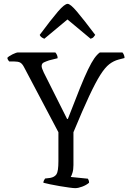

<svg xmlns="http://www.w3.org/2000/svg" viewBox="-20 -976 672 996"><path d="M370 0Q361 0 339 -3Q317 -6 290 -10.5Q263 -15 239.5 -20Q216 -25 205 -28Q205 -35 208.5 -41Q212 -47 214 -50L240 -53Q263 -57 273 -72Q283 -87 283 -140V-290L104 -629Q95 -646 84.5 -651.5Q74 -657 55 -657H28Q26 -659 22.5 -664Q19 -669 18 -676Q26 -685 45.5 -694.5Q65 -704 74 -704H267Q271 -700 275 -692Q279 -684 279 -674L235 -663Q220 -658 208 -652.5Q196 -647 196 -633Q196 -623 207 -600L328 -359H332Q369 -455 394 -517Q419 -579 437 -616Q455 -653 469 -673Q483 -693 498 -704H615Q619 -700 622.5 -692Q626 -684 626 -675L595 -667Q569 -660 547 -643Q525 -626 500.5 -587.5Q476 -549 442.5 -477.5Q409 -406 361 -290V-120Q361 -96 356 -80Q351 -64 347 -58L436 -49Q438 -45 440 -40.5Q442 -36 442 -28Q428 -16 407 -8Q386 0 370 0ZM210 -775Q190 -783 186 -795Q247 -877 281 -916.5Q315 -956 331 -956Q345 -956 379 -916Q413 -876 474 -795Q471 -791 466 -784.5Q461 -778 450 -775L330 -875Z"/></svg>

Font: Texturina ExtraLight
Style: Regular
Weight: 200
Designer: Guillermo Torres Carreño
Foundry: Omnibus-Type
Version: Version 1.002; ttfautohint (v1.8.3)